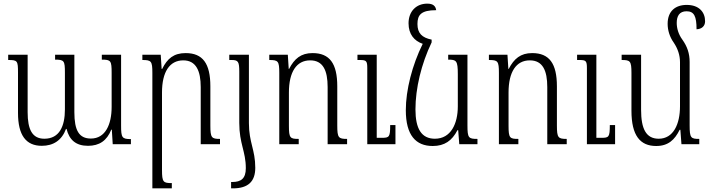

<svg xmlns="http://www.w3.org/2000/svg" viewBox="-20 -793 3905 1056"><path d="M540 -492V-465C590 -465 594 -459 594 -392V-205C594 -109 560 -31 480 -31C415 -31 389 -75 389 -176V-492H283V-465C333 -465 337 -459 337 -393V-191C337 -99 307 -30 224 -30C157 -30 132 -81 132 -176V-492H25V-463C76 -463 79 -459 79 -394V-172C79 -49 123 9 210 9C273 9 320 -21 343 -84H346C361 -24 397 9 464 9C526 9 568 -19 592 -80H595L600 0H700V-28C651 -28 646 -36 646 -102V-492Z M1190 -29C1144 -29 1137 -35 1137 -102V-318C1137 -444 1095 -501 1001 -501C936 -501 900 -471 872 -414H869L864 -492H763V-463C812 -463 818 -457 818 -392V243H925V214C878 214 871 209 871 142V-284C871 -398 913 -461 988 -461C1059 -461 1084 -402 1084 -314V0H1190Z M1296 -117C1296 -2 1332 39 1332 132C1332 189 1306 208 1257 208H1251V243H1261C1345 243 1384 205 1384 130C1384 30 1349 -9 1349 -116V-492H1241V-463H1254C1290 -463 1296 -454 1296 -399Z M1889 -29C1842 -29 1835 -35 1835 -102V-318C1835 -444 1793 -501 1699 -501C1635 -501 1599 -470 1570 -414H1568L1563 -492H1461V-463C1510 -463 1516 -457 1516 -392V0H1623V-29C1576 -29 1569 -33 1569 -101V-284C1569 -398 1611 -461 1686 -461C1757 -461 1782 -405 1782 -314V0H1889ZM2155 -105H2126C2126 -39 2121 -35 2080 -35H2052V-492H1946V-463H1959C1995 -463 2000 -458 2000 -418V0H2155Z M2360 10C2425 10 2466 -19 2496 -77H2500L2506 0H2606V-29C2557 -29 2551 -34 2551 -103V-492H2445V-465C2490 -465 2498 -460 2498 -385V-208C2498 -113 2460 -30 2372 -30C2298 -30 2265 -85 2265 -191C2265 -307 2297 -441 2354 -560V-575C2301 -586 2276 -610 2276 -661C2276 -711 2296 -737 2379 -737C2376 -759 2363 -773 2330 -773C2269 -773 2227 -730 2227 -665C2227 -605 2258 -568 2305 -552C2247 -435 2212 -298 2212 -187C2212 -49 2267 10 2360 10Z M3097 -29C3050 -29 3043 -35 3043 -102V-318C3043 -444 3001 -501 2907 -501C2843 -501 2807 -470 2778 -414H2776L2771 -492H2669V-463C2718 -463 2724 -457 2724 -392V0H2831V-29C2784 -29 2777 -33 2777 -101V-284C2777 -398 2819 -461 2894 -461C2965 -461 2990 -405 2990 -314V0H3097ZM3363 -105H3334C3334 -39 3329 -35 3288 -35H3260V-492H3154V-463H3167C3203 -463 3208 -458 3208 -418V0H3363Z M3773 -103V-452C3773 -499 3760 -537 3733 -575C3711 -605 3702 -638 3702 -667C3702 -705 3717 -731 3756 -731C3798 -731 3811 -703 3811 -632C3839 -633 3858 -649 3858 -676C3858 -726 3825 -766 3757 -766C3695 -766 3652 -732 3652 -662C3652 -627 3663 -590 3686 -558C3708 -525 3720 -489 3720 -451V-208C3720 -111 3684 -30 3603 -30C3533 -30 3506 -85 3506 -189V-492H3399V-463C3446 -463 3453 -458 3453 -392V-184C3453 -47 3501 10 3589 10C3655 10 3691 -24 3718 -79H3722L3728 0H3826V-29C3780 -29 3773 -34 3773 -103Z"/></svg>

Font: Noto Serif Armenian Condensed Light
Style: Regular
Weight: 300
Width: 3
Designer: Monotype Design Team
Foundry: Monotype Imaging Inc.
Version: Version 2.008